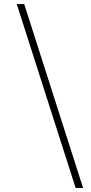

<svg xmlns="http://www.w3.org/2000/svg" viewBox="-20 -822 449 952"><path d="M355 110 63 -802H100L392 110Z"/></svg>

Font: Literata 18pt ExtraLight
Style: Italic
Weight: 250
Italic angle: -2°
Designer: Latin by Veronika Burian and Jose Scaglione. Greek by Irene Vlachou. Cyrillic by Vera Evstafieva
Foundry: TypeTogether
Version: Version 3.103;gftools[0.9.29]